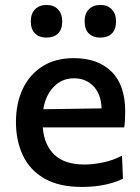

<svg xmlns="http://www.w3.org/2000/svg" viewBox="-20 -744 567 776"><path d="M310.5 11.5Q219 11.5 160 -22.2Q101 -56 72.8 -115.2Q44.5 -174.5 44.5 -251Q44.5 -326.5 72 -384.8Q99.5 -443 151.8 -476Q204 -509 278.5 -509Q375.5 -509 430.8 -454.5Q486 -400 486 -293.5Q486 -255.5 482 -229H153Q158 -159 199.5 -119Q241 -79 322 -79Q355.5 -79 396.8 -87.5Q438 -96 473 -115L477 -22Q448.5 -7 405.8 2.2Q363 11.5 310.5 11.5ZM279.5 -427.5Q230 -427.5 197 -393Q164 -358.5 155 -302.5L390.5 -306Q388.5 -363.5 357.8 -395.5Q327 -427.5 279.5 -427.5ZM385 -592Q356.5 -592 339.2 -608.5Q322 -625 322 -658Q322 -689 339.2 -706.5Q356.5 -724 386 -724Q415.5 -724 432.2 -705.8Q449 -687.5 449 -658Q449 -625 432 -608.5Q415 -592 385 -592ZM167.5 -592Q139 -592 121.8 -608.5Q104.5 -625 104.5 -658Q104.5 -689 121.8 -706.5Q139 -724 168.5 -724Q198 -724 214.8 -705.8Q231.5 -687.5 231.5 -658Q231.5 -625 214.5 -608.5Q197.5 -592 167.5 -592Z"/></svg>

Font: Commissioner Medium
Style: Regular
Weight: 500
Designer: Kostas Bartsokas
Foundry: Kostas Bartsokas
Version: Version 1.000; ttfautohint (v1.8.3)